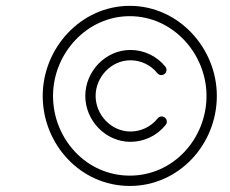

<svg xmlns="http://www.w3.org/2000/svg" viewBox="-20 -613 781 651"><path d="M514.5 -211.5C514.5 -211.5 514.5 -211.5 514.5 -211.5C492.3 -183.5 458.2 -167.1 422.4 -167.1C357.2 -167.1 304.2 -223.4 304.2 -287.8C304.2 -352.2 357.2 -408.6 422.4 -408.6C457.6 -408.6 491.4 -392.7 513.4 -365C519.4 -357.5 530.4 -356.2 538 -362.2C545.5 -368.2 546.8 -379.2 540.8 -386.8C540.8 -386.8 540.8 -386.8 540.8 -386.8C512.2 -422.7 468.2 -443.6 422.4 -443.6C338 -443.6 269.2 -371.5 269.2 -287.8C269.2 -204.2 338 -132.1 422.4 -132.1C468.8 -132.1 513.1 -153.4 541.9 -189.8C547.9 -197.4 546.6 -208.4 539 -214.4C531.5 -220.4 520.5 -219.1 514.5 -211.5ZM680.2 -287.8C680.2 -143 567.9 -17.5 420 -17.5C272.1 -17.5 159.8 -143 159.8 -287.8C159.8 -430.9 273.8 -558.2 420 -558.2C566.2 -558.2 680.2 -430.9 680.2 -287.8ZM124.8 -287.8C124.8 -123.8 252.9 17.5 420 17.5C587.1 17.5 715.2 -123.8 715.2 -287.8C715.2 -450.2 585.4 -593.2 420 -593.2C254.6 -593.2 124.8 -450.2 124.8 -287.8Z"/></svg>

Font: FRB American Cursive Guidelines
Style: Italic
Weight: 400
Italic angle: -25°
Version: Version 2.0;Modular Font Editor K font №1